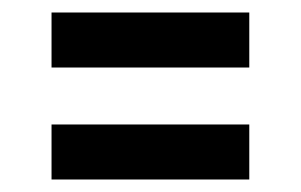

<svg xmlns="http://www.w3.org/2000/svg" viewBox="-20 -428 476 304"><path d="M61.6 -143.8V-230.9H374.7V-143.8ZM61.6 -321.1V-408.2H374.7V-321.1Z"/></svg>

Font: Raleway Thin
Style: Regular
Weight: 100
Designer: Matt McInerney, Pablo Impallari, Rodrigo Fuenzalida
Foundry: Matt McInerney, Pablo Impallari, Rodrigo Fuenzalida
Version: Version 4.026